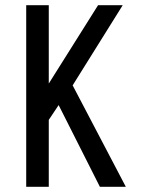

<svg xmlns="http://www.w3.org/2000/svg" viewBox="-20 -720 580 740"><path d="M168 -258V0H81V-700H168V-398L358 -700H453L260 -391L465 0H365L206 -315Z"/></svg>

Font: Share Tech Mono
Style: Regular
Weight: 400
Designer: Ralph Oliver du Carrois
Foundry: Ralph Oliver du Carrois
Version: Version 1.003